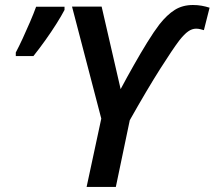

<svg xmlns="http://www.w3.org/2000/svg" viewBox="-20 -740 850 760"><path d="M322.8 0 380.9 -270.5 265.1 -713.9H382.3L457.5 -387.2Q481.9 -433.1 509.3 -481.4Q536.6 -529.8 563 -572.5Q589.4 -615.2 610.8 -643.1Q641.1 -681.6 671.9 -700.9Q702.6 -720.2 743.7 -720.2Q762.2 -720.2 778.3 -717.3Q794.4 -714.4 809.6 -709.5L787.1 -620.6Q781.2 -622.1 773.4 -624.3Q765.6 -626.5 756.3 -626.5Q740.2 -626.5 724.9 -615.7Q709.5 -605 689.9 -580.1Q664.6 -546.9 613.5 -466.6Q562.5 -386.2 493.7 -264.2L438.5 0ZM42.5 -518.1V-532.2Q55.2 -556.2 70.1 -588.4Q85 -620.6 99.1 -653.6Q113.3 -686.5 123 -713.4H235.4V-700.7Q223.1 -677.2 203.1 -645.5Q183.1 -613.8 159.4 -580.6Q135.7 -547.4 112.3 -518.1Z"/></svg>

Font: Open Sans SemiBold
Style: Italic
Weight: 600
Italic angle: -12°
Designer: Monotype Design Team
Foundry: Monotype Imaging Inc.
Version: Version 3.003; ttfautohint (v1.8.4)